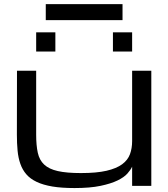

<svg xmlns="http://www.w3.org/2000/svg" viewBox="-20 -908 822 938"><path d="M203.6 -809.6H578.6V-887.7H203.6ZM156.7 -562.5V-250Q156.7 -197.8 164.6 -161.9Q172.4 -126 195.8 -104Q219.2 -82 262.2 -72.3Q305.2 -62.5 375.5 -62.5Q451.7 -62.5 500.2 -73.7Q548.8 -85 576.7 -105.5Q604.5 -126 615 -154.8Q625.5 -183.6 625.5 -218.8V-562.5H719.2V0H625.5V-93.8Q618.7 -78.6 602.5 -60.3Q586.4 -42 554.2 -26.4Q522 -10.7 470.9 0Q419.9 10.7 344.2 10.7Q281.2 10.7 236.1 3.2Q190.9 -4.4 159.4 -19.3Q127.9 -34.2 108.9 -56.2Q89.8 -78.1 79.6 -107.2Q69.3 -136.2 65.9 -171.9Q62.5 -207.5 62.5 -250L63 -562.5ZM250.5 -750H156.7V-656.2H250.5ZM625.5 -750H531.7V-656.2H625.5Z"/></svg>

Font: Michroma
Style: Regular
Weight: 400
Version: Version 1.000